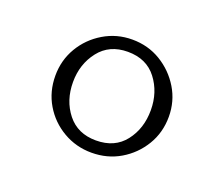

<svg xmlns="http://www.w3.org/2000/svg" viewBox="-66 -808 584 501"><g transform="rotate(20 226.5 -557.0)"><path d="M226 -400Q183 -400 147 -421Q111 -442 90 -477.5Q69 -513 69 -557Q69 -600 90 -635.5Q111 -671 147 -692.5Q183 -714 226 -714Q270 -714 305.5 -692.5Q341 -671 362.5 -635.5Q384 -600 384 -557Q384 -513 362.5 -477.5Q341 -442 305.5 -421Q270 -400 226 -400ZM226 -434Q278 -434 306 -470Q334 -506 334 -557Q334 -607 306 -643.5Q278 -680 226 -680Q175 -680 146.5 -643.5Q118 -607 118 -557Q118 -506 146.5 -470Q175 -434 226 -434Z"/></g></svg>

Font: Manuale
Style: Italic
Weight: 400
Italic angle: -11°
Designer: Eduardo Tunni / Pablo Cosgaya
Foundry: Eduardo Tunni / Pablo Cosgaya
Version: Version 1.002